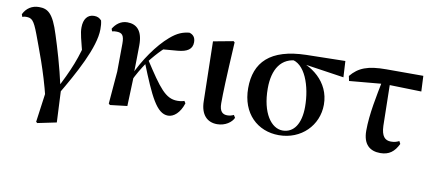

<svg xmlns="http://www.w3.org/2000/svg" viewBox="-69 -806 2869 1277"><g transform="rotate(10 1365.5 -168.0)"><path d="M219.4 208.9 228.4 215.7 355.6 189.3 344.3 -47.4 337.6 -49.8C308.5 -182.4 272 -302.3 245.8 -383.5C202.4 -523.4 165.4 -546.2 106.3 -546.2C59.5 -546.2 21.9 -522.2 1.5 -479.4L7.3 -462.3C16.1 -465.8 24.4 -467.1 32.1 -467.1C71.2 -467.1 85.4 -455.9 119.5 -365.4C151.8 -276.1 208.4 -138 252.8 44.3L253.7 -41ZM334.2 0.1C425.4 -153.9 533.5 -348.1 533.5 -471.2C533.5 -495.2 532.5 -509.4 527.6 -530C513.3 -545 500.7 -551.9 477 -551.9C433.2 -551.9 407.3 -518.1 407.3 -461.3C407.3 -421.3 418.3 -387 451.5 -257.3L459 -407.8C430.7 -268 386.7 -164.3 313.8 -26.4Z M683.5 13.6 798.6 0C801.6 -72.4 804 -141.2 806.5 -214.9L803.7 -218.7C804.6 -282.8 806.8 -348.7 806.8 -409.8C807.8 -510.1 765.3 -548.2 702.3 -548.2C657.5 -548.2 625.3 -520.1 606.4 -488L612.2 -471.5C621.5 -474.2 631.1 -474.7 640.9 -474.7C680.1 -474.7 694.3 -459.4 694.1 -402.7L692.5 -213.7L674.2 5.6ZM791.1 -159.8C823.1 -226 842.4 -257 874.1 -304.3L878.7 -311.3C933.1 -382.3 985.2 -431.9 1037.3 -471.6L952.8 -410.8L1065.2 -420.2C1127.7 -425.8 1162.1 -446.9 1162.1 -494.6C1162.1 -530.4 1143.3 -545.7 1120.2 -551.9C1077.1 -547 1041.8 -535.1 993.2 -493.2C918.1 -428.9 838.9 -315.9 788.9 -203.3L780 -180.8H774.9ZM1075.5 16.2C1113.8 16.2 1154.4 -17.4 1175.8 -84.4L1166.4 -99.3C1156.6 -95.4 1140.5 -91.9 1119.3 -91.9C1039.4 -91.9 994 -154.7 881.7 -327.6L862.7 -307.8C949.8 -89.9 998.7 16.2 1075.5 16.2Z M1406.8 15.5C1462.7 15.5 1504.3 -16.3 1517.7 -46.8L1506.8 -64.5C1495 -59 1482 -54.2 1463.5 -54.2C1432.9 -54.2 1410.3 -69.9 1410.3 -126.4C1410.3 -197.2 1413.4 -287.6 1427.7 -540.7L1419.5 -547.4L1284.8 -522.4L1293.4 -119.2C1294.9 -28.7 1339.7 15.5 1406.8 15.5Z M1823.5 16.2C1974.4 16.2 2084.4 -94.8 2084.4 -235.7C2084.4 -390.9 1953.9 -483.1 1833.9 -504.5L1812.2 -495.5C1913 -489 1963.7 -337.8 1963.7 -199.6C1963.7 -85.8 1918.9 -18.7 1843.2 -18.7C1767.1 -18.7 1697.9 -111 1697.9 -277.8C1697.9 -406.4 1750.1 -494 1865.9 -493.5L1892.8 -480.3L2180.7 -437.5L2174.6 -546.6L1911.5 -541.4C1669.1 -535.7 1569.2 -431.5 1569.2 -257.1C1569.2 -85.5 1680.1 16.2 1823.5 16.2Z M2221.6 -419.9 2456.7 -441 2707.3 -434.4 2702.4 -539.4H2452.8C2327.8 -539.4 2266.5 -515.1 2214.9 -452.5ZM2508.7 16.2C2568.2 16.2 2603.2 -11.3 2630 -66.6L2620.8 -84.6C2604 -75.6 2587 -71.3 2565.5 -71.3C2525.6 -71.3 2501.1 -95.3 2498.4 -165.9L2492.7 -459.8H2439.8C2419.8 -356.6 2391.8 -227.3 2391.8 -114.6C2391.8 -20 2440.2 16.2 2508.7 16.2Z"/></g></svg>

Font: Source Han Serif CN VF
Style: Regular
Weight: 250
Designer: Ryoko NISHIZUKA 西塚涼子 (kana & ideographs); Frank Grießhammer (Latin, Greek & Cyrillic); Wenlong ZHANG 张文龙 (bopomofo); San
Foundry: Adobe
Version: Version 2.002;hotconv 1.1.0;makeotfexe 2.6.0